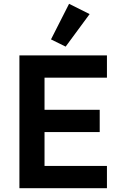

<svg xmlns="http://www.w3.org/2000/svg" viewBox="-20 -989 640 1009"><path d="M451 -915 343 -969 248 -782 325 -744ZM542 0V-117H214V-295H504V-412H214V-581H542V-698H82V0Z"/></svg>

Font: Braiins Sans SemiBold
Style: Regular
Weight: 600
Designer: Mike Abbink, Paul van der Laan, Pieter van Rosmalen, Jiri Chlebus, Lubos Buracinsky
Foundry: Bold Monday, Sudetype
Version: Version 1.000;hotconv 1.0.109;makeotfexe 2.5.65596